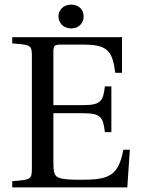

<svg xmlns="http://www.w3.org/2000/svg" viewBox="-20 -811 609 831"><path d="M233 -740C233 -714 253 -688 288 -688C324 -688 342 -714 342 -740C342 -766 324 -791 288 -791C253 -791 233 -766 233 -740ZM33 0H531L542 -163H514C492 -48 450 -33 332 -33C288 -33 254 -34 234 -42C214 -50 211 -67 211 -113V-321H342C422 -321 426 -298 434 -239H462V-437H434C426 -379 422 -356 342 -356H211V-584C211 -614 215 -618 245 -618H337C444 -618 466 -594 479 -496H508V-650H33V-623C116 -617 118 -616 118 -563V-87C118 -34 116 -33 33 -27Z"/></svg>

Font: erewhon
Style: Regular
Weight: 400
Version: Version 1.0.0